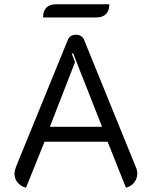

<svg xmlns="http://www.w3.org/2000/svg" viewBox="-20 -872 713 901"><path d="M48 -57Q48 -70 55 -89L298 -684Q308 -709 337 -709Q364 -709 375 -684L617 -89Q624 -74 624 -57Q624 -34 610 -16Q596 2 571 9L485 -207H189L102 9Q77 2 62.5 -15.5Q48 -33 48 -57ZM459 -277 323 -622 317 -620 332 -580 214 -277ZM243 -852H493Q493 -822 477.5 -806Q462 -790 431 -790H182Q182 -820 197.5 -836Q213 -852 243 -852Z"/></svg>

Font: K2D Light
Style: Regular
Weight: 300
Designer: Katatrad Aksorn Co.,Ltd.
Foundry: Cadson Demak Co.,Ltd.
Version: Version 1.000; ttfautohint (v1.6)